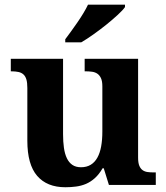

<svg xmlns="http://www.w3.org/2000/svg" viewBox="-20 -786 707 816"><path d="M442.9 0 420.9 -70.8H416Q400.9 -44.9 383.3 -29.1Q365.7 -13.2 345.7 -4.6Q325.7 3.9 303.5 6.8Q281.2 9.8 257.8 9.8Q179.7 9.8 137.9 -38.6Q96.2 -86.9 96.2 -188V-412.1Q96.2 -434.1 92.3 -447.8Q88.4 -461.4 80.1 -469.2Q71.8 -477.1 58.8 -480Q45.9 -482.9 27.8 -482.9H25.9V-536.1H248V-215.8Q248 -183.6 251.7 -157.7Q255.4 -131.8 264.2 -113.5Q272.9 -95.2 287.6 -85.2Q302.2 -75.2 324.2 -75.2Q348.1 -75.2 365.5 -85.7Q382.8 -96.2 393.8 -116Q404.8 -135.7 409.9 -163.8Q415 -191.9 415 -227.1V-418.9Q415 -440.9 409.2 -453.6Q403.3 -466.3 393.6 -472.9Q383.8 -479.5 370.6 -481.2Q357.4 -482.9 342.8 -482.9H339.8V-536.1H566.9V-116.2Q566.9 -94.2 572 -81.8Q577.1 -69.3 585.9 -63Q594.7 -56.6 606.9 -54.9Q619.1 -53.2 633.8 -53.2H642.1V0ZM257.3 -619.1Q268.1 -633.3 281.5 -651.9Q294.9 -670.4 308.6 -690.2Q322.3 -710 334.2 -729.7Q346.2 -749.5 354 -766.1H511.2V-755.9Q502 -742.7 480.5 -722.9Q459 -703.1 432.4 -681.6Q405.8 -660.2 377.2 -639.9Q348.6 -619.6 325.2 -606H257.3Z"/></svg>

Font: Droids
Style: b
Weight: 700
Foundry: Ascender Corporation
Version: Version 1.00 build 113